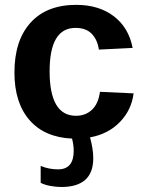

<svg xmlns="http://www.w3.org/2000/svg" viewBox="-20 -558 596 786"><path d="M231 207.5Q209.5 207.5 185.8 203.1Q162.1 198.7 146.5 190.4V121.1Q179.7 135.3 217.8 135.3Q281.7 135.3 281.7 59.6Q281.7 35.6 274.9 9.3Q162.6 4.4 100.8 -66.4Q39.1 -137.2 39.1 -261.2Q39.1 -392.1 105 -465.1Q170.9 -538.1 292 -538.1Q385.3 -538.1 446.3 -491.2Q507.3 -444.3 522.9 -361.8L384.8 -355Q378.9 -395.5 355.5 -419.7Q332 -443.8 289.1 -443.8Q183.1 -443.8 183.1 -266.6Q183.1 -84 291 -84Q330.1 -84 356.4 -108.6Q382.8 -133.3 389.2 -182.1L526.9 -175.8Q518.6 -107.9 470.9 -58.6Q423.3 -9.3 348.6 4.4Q361.8 52.2 361.8 89.8Q361.8 207.5 231 207.5Z"/></svg>

Font: Arial
Style: Bold
Weight: 700
Designer: Steve Matteson
Foundry: Ascender Corporation
Version: Version 2.00.3